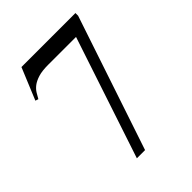

<svg xmlns="http://www.w3.org/2000/svg" viewBox="-194 -768 889 889"><g transform="rotate(-45 250.0 -323.5)"><path d="M233.9 14.6H180.2L378.4 -582H196.3Q155.8 -582 130.9 -574.2Q106 -566.4 90.8 -554.7Q75.7 -543 67.1 -528.8Q58.6 -514.6 51.3 -501.5L36.6 -506.3L101.1 -662.1H454.6V-644.5Z"/></g></svg>

Font: Doulos SIL Eur
Style: Regular
Weight: 400
Designer: Walt Agee, Victor Gaultney, Peter Martin, Debbi Hosken, Becca Hirsbrunner
Foundry: SIL International
Version: Version 5.000